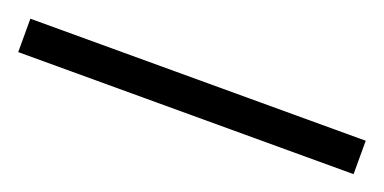

<svg xmlns="http://www.w3.org/2000/svg" viewBox="-19 -35 538 269"><g transform="rotate(20 250.0 100.0)"><path d="M500 125H0V75.2H500Z"/></g></svg>

Font: JuniusX
Style: Regular
Weight: 400
Designer: Peter S. Baker
Foundry: Briery Creek Software
Version: Version 1.004